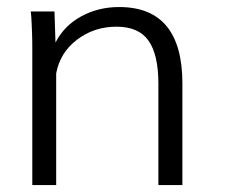

<svg xmlns="http://www.w3.org/2000/svg" viewBox="-20 -534 651 554"><path d="M73.2 0V-396Q73.2 -406.7 73 -418.5Q72.8 -430.2 72.3 -442.9Q71.8 -456.1 71.3 -466.6Q70.8 -477.1 70.3 -485.4L68.8 -501H137.2L140.1 -411.1Q164.6 -459.5 214.4 -486.8Q263.7 -513.7 323.7 -513.7Q506.3 -513.7 506.3 -293V0H437V-293Q437 -376 408.7 -416.5Q380.4 -457 315.9 -457Q251.5 -457 202.1 -419.4Q153.3 -382.3 142.1 -322.3V0Z"/></svg>

Font: Ride Light
Style: Regular
Weight: 300
Version: Version 3.000